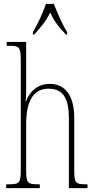

<svg xmlns="http://www.w3.org/2000/svg" viewBox="-20 -978 497 998"><path d="M151 -811V-798H157C193 -837 217 -865 241 -913C263 -865 286 -837 323 -798H329V-811C305 -849 277 -913 260 -958H219C204 -913 174 -849 151 -811ZM12 0H187V-20H182C122 -20 116 -26 116 -96V-333C116 -459 157 -517 233 -517C311 -517 338 -462 338 -364V0H435V-20H427C371 -20 366 -29 366 -94V-364C366 -482 318 -542 239 -542C171 -542 133 -498 115 -451H113C115 -469 116 -483 116 -495V-760H15V-740H31C81 -740 88 -731 88 -664V-96C88 -26 82 -20 21 -20H12Z"/></svg>

Font: Noto Serif ExtraCondensed Thin
Style: Regular
Weight: 100
Width: 2
Designer: Monotype Design Team
Foundry: Monotype Imaging Inc.
Version: Version 2.013